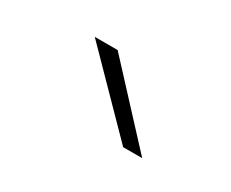

<svg xmlns="http://www.w3.org/2000/svg" viewBox="-43 -975 467 388"><g transform="rotate(30 191.0 -781.0)"><path d="M255.6 -698.9 94.4 -863.3H147.8L300 -698.9Z"/></g></svg>

Font: Paperlogy 2 ExtraLight
Style: Regular
Weight: 250
Designer: redesigned by Lee Juim, glyphs from Gmarket Sans & Montserrat
Foundry: PT&
Version: Version 1.001